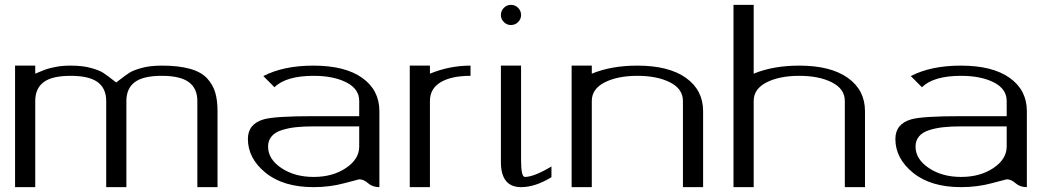

<svg xmlns="http://www.w3.org/2000/svg" viewBox="-20 -770 4328 790"><path d="M125 -500V-466.8Q159.2 -481.4 172.4 -485.8Q185.5 -490.2 211.4 -495.1Q237.3 -500 270.5 -500Q320.3 -500 355 -490.2Q389.6 -480.5 405.8 -469.7Q421.9 -459 458 -430.7Q496.1 -460 511.7 -470.2Q527.3 -480.5 562 -490.2Q596.7 -500 645.5 -500Q713.9 -500 760.3 -487.3Q806.6 -474.6 831.1 -448.7Q855.5 -422.9 865.2 -390.6Q875 -358.4 875 -312.5V0H792V-354.5Q792 -406.2 756.8 -432.1Q721.7 -458 645.5 -458Q569.3 -458 534.7 -432.1Q500 -406.2 500 -354.5V0H417V-354.5Q417 -406.2 381.8 -432.1Q346.7 -458 270.5 -458Q194.3 -458 159.7 -432.1Q125 -406.2 125 -354.5V0H42V-500Z M1541 0Q1512.7 0 1494.6 -16.1Q1476.6 -32.2 1458 -32.2Q1456.1 -32.2 1396.5 -16.1Q1336.9 0 1270.5 0Q1145.5 0 1072.8 -59.1Q1000 -118.2 1000 -198.2Q1000 -260.7 1066.4 -279.3Q1112.3 -292 1270.5 -292H1458V-354.5Q1458 -404.3 1404.8 -431.2Q1351.6 -458 1270.5 -458Q1157.2 -458 1109.4 -411.1L1063.5 -457Q1146.5 -500 1269.5 -500Q1399.4 -500 1470.2 -449.7Q1541 -399.4 1541 -312.5ZM1458 -250H1270.5Q1228.5 -250 1197.3 -246.6Q1166 -243.2 1138.7 -234.4Q1111.3 -225.6 1097.2 -208.5Q1083 -191.4 1083 -167Q1083 -115.2 1137.7 -78.6Q1192.4 -42 1270.5 -42Q1348.6 -42 1403.3 -78.6Q1458 -115.2 1458 -167Z M1916 -500V-458Q1836.9 -458 1793 -431.6Q1749 -405.3 1749 -354.5V0H1666V-500H1749V-466.8Q1829.1 -500 1916 -500Z M2082 -750Q2099.6 -750 2111.8 -737.8Q2124 -725.6 2124 -708Q2124 -691.4 2111.8 -679.2Q2099.6 -667 2082 -667Q2065.4 -667 2053.2 -679.2Q2041 -691.4 2041 -708Q2041 -725.6 2053.2 -737.8Q2065.4 -750 2082 -750ZM2124 -500V-110.4Q2124 -42 2139.6 -42Q2176.8 -42 2249 -85V-41Q2182.6 0 2124 0Q2041 0 2041 -103.5V-500Z M2415 -500V-466.8Q2495.1 -500 2602.5 -500Q2731.4 -500 2802.2 -449.7Q2873 -399.4 2873 -312.5V0H2790V-354.5Q2790 -404.3 2736.8 -431.2Q2683.6 -458 2602.5 -458Q2521.5 -458 2468.3 -431.2Q2415 -404.3 2415 -354.5V0H2332V-500Z M3081.1 -750V-466.8Q3161.1 -500 3268.6 -500Q3397.5 -500 3468.3 -449.7Q3539.1 -399.4 3539.1 -312.5V0H3456.1V-354.5Q3456.1 -404.3 3402.8 -431.2Q3349.6 -458 3268.6 -458Q3187.5 -458 3134.3 -431.2Q3081.1 -404.3 3081.1 -354.5V0H2998V-750Z M4205.1 0Q4176.8 0 4158.7 -16.1Q4140.6 -32.2 4122.1 -32.2Q4120.1 -32.2 4060.5 -16.1Q4001 0 3934.6 0Q3809.6 0 3736.8 -59.1Q3664.1 -118.2 3664.1 -198.2Q3664.1 -260.7 3730.5 -279.3Q3776.4 -292 3934.6 -292H4122.1V-354.5Q4122.1 -404.3 4068.8 -431.2Q4015.6 -458 3934.6 -458Q3821.3 -458 3773.4 -411.1L3727.5 -457Q3810.5 -500 3933.6 -500Q4063.5 -500 4134.3 -449.7Q4205.1 -399.4 4205.1 -312.5ZM4122.1 -250H3934.6Q3892.6 -250 3861.3 -246.6Q3830.1 -243.2 3802.7 -234.4Q3775.4 -225.6 3761.2 -208.5Q3747.1 -191.4 3747.1 -167Q3747.1 -115.2 3801.8 -78.6Q3856.4 -42 3934.6 -42Q4012.7 -42 4067.4 -78.6Q4122.1 -115.2 4122.1 -167Z"/></svg>

Font: okolaks
Style: Regular
Weight: 500
Version: Version 000.6.0